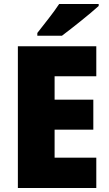

<svg xmlns="http://www.w3.org/2000/svg" viewBox="-20 -947 550 967"><path d="M477 -917V-927H278C249 -882 201 -824 168 -781V-767H292C344 -806 437 -880 477 -917ZM465 0V-153H255V-294H450V-445H255V-563H465V-714H70V0Z"/></svg>

Font: Noto Sans Devanagari UI SemiCondensed Black
Style: Regular
Weight: 900
Width: 4
Designer: Jelle Bosma - Monotype Design Team
Foundry: Monotype Imaging Inc.
Version: Version 2.004